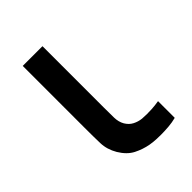

<svg xmlns="http://www.w3.org/2000/svg" viewBox="-165 -626 719 719"><g transform="rotate(-45 194.5 -266.0)"><path d="M208.5 4.5Q178 -1 150 -15.2Q122 -29.5 101.5 -63.5Q82.5 -96 81.5 -130.2Q80.5 -164.5 80.5 -212.5V-540H185V-217.5Q185 -184 185.5 -161Q186 -138 196 -120.5Q206.5 -103 222.5 -94.8Q238.5 -86.5 257 -84.5Q269.5 -83.5 282.5 -83.5Q291.5 -83.5 308 -84.2Q324.5 -85 345.5 -88.5V0Q326.5 5 304.8 6.8Q283 8.5 265 8.5Q258 8.5 242.5 8Q227 7.5 208.5 4.5Z"/></g></svg>

Font: Cns Manrope SemBd
Style: Regular
Weight: 600
Designer: Mikhail Sharanda
Foundry: Mikhail Sharanda
Version: Version 4.504